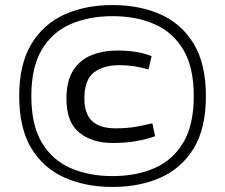

<svg xmlns="http://www.w3.org/2000/svg" viewBox="-20 -730 891 760"><path d="M426 -710Q533 -710 616.5 -672.5Q700 -635 747.5 -555.5Q795 -476 795 -350Q795 -223 747.5 -144Q700 -65 616.5 -27.5Q533 10 426 10Q318 10 234.5 -27.5Q151 -65 103.5 -144Q56 -223 56 -350Q56 -476 104 -555.5Q152 -635 235 -672.5Q318 -710 426 -710ZM426 -33Q520 -33 592.5 -65Q665 -97 706 -166.5Q747 -236 747 -350Q747 -463 706 -532.5Q665 -602 592.5 -634Q520 -666 426 -666Q331 -666 258.5 -634Q186 -602 145 -532.5Q104 -463 104 -350Q104 -236 145 -166.5Q186 -97 258.5 -65Q331 -33 426 -33ZM243 -339Q243 -409 269.5 -451Q296 -493 342 -511.5Q388 -530 445 -530Q482 -530 515.5 -525Q549 -520 580 -508L568 -455Q541 -463 512.5 -467.5Q484 -472 453 -472Q389 -472 351.5 -443Q314 -414 314 -340Q314 -279 345 -250.5Q376 -222 438 -222Q484 -222 522 -229Q560 -236 583 -242L594 -191Q566 -180 522.5 -172Q479 -164 426 -164Q345 -164 294 -205Q243 -246 243 -339Z"/></svg>

Font: Georama Extended
Style: Regular
Weight: 400
Width: 7
Designer: Jean-Baptiste Levee
Foundry: Production Type
Version: Version 1.000